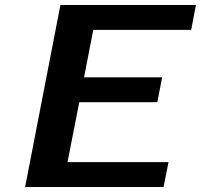

<svg xmlns="http://www.w3.org/2000/svg" viewBox="-20 -745 801 765"><path d="M631.8 0H80.1L220.7 -725.1H760.7L741.7 -626H351.6L314.9 -437H626L606.9 -337.9H295.9L249 -99.1H651.4Z"/></svg>

Font: Aurulent Sans
Style: BoldItalic
Weight: 700
Italic angle: -11°
Version: Version 2007.05.04